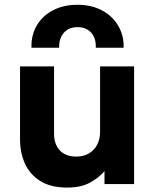

<svg xmlns="http://www.w3.org/2000/svg" viewBox="-20 -790 666 824"><path d="M268 15Q199.5 15 154.8 -12Q110 -39 88 -86Q66 -133 66 -192.5V-505H212V-216Q212 -171 236.8 -144.5Q261.5 -118 308 -118Q338 -118 361 -131.2Q384 -144.5 396.8 -168.5Q409.5 -192.5 409.5 -224V-505H555.5V0H428.5V-55.5Q402.5 -25.5 364.2 -5.2Q326 15 268 15ZM115 -585Q113.5 -639.5 138.2 -681.2Q163 -723 208 -746.2Q253 -769.5 313 -769.5Q372 -769.5 417 -745.8Q462 -722 487 -680.2Q512 -638.5 510.5 -585H391Q393 -625 371.8 -649.2Q350.5 -673.5 313 -673.5Q275.5 -673.5 254 -649.2Q232.5 -625 234 -585Z"/></svg>

Font: Geologica Cursive SemiBold
Style: Regular
Weight: 600
Designer: Sindre Bremnes, Frode Helland
Foundry: Monokrom Skriftforlag AS
Version: Version 1.010;gftools[0.9.28]